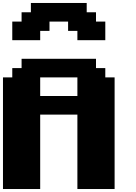

<svg xmlns="http://www.w3.org/2000/svg" viewBox="-20 -1270 915 1290"><path d="M500 0H750V-750H687.5V-812.5H625V-875H125V-812.5H62.5V-750H0V0H250V-500H500ZM500 -625H250V-750H500ZM500 -1000H687.5V-1125H625V-1187.5H562.5V-1250H187.5V-1187.5H125V-1125H62.5V-1000H250V-1062.5H312.5V-1125H437.5V-1062.5H500Z"/></svg>

Font: Faithful 32x
Style: Bold
Weight: 400
Foundry: Faithful Resource Pack
Version: Version 1.0; January 27, 2023